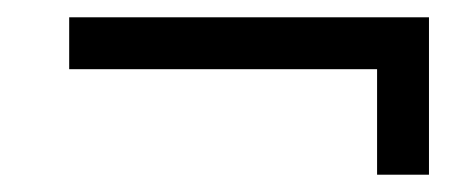

<svg xmlns="http://www.w3.org/2000/svg" viewBox="-20 -430 532 222"><path d="M60 -410H476V-228H416V-350H60Z"/></svg>

Font: IBM 3270 Semi-Condensed
Style: Condensed
Weight: 400
Monospace: yes
Version: Version 2.3.1